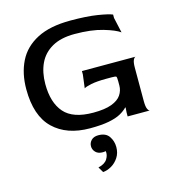

<svg xmlns="http://www.w3.org/2000/svg" viewBox="-126 -716 993 1090"><g transform="rotate(-15 371.0 -170.5)"><path d="M338 10Q202 10 123.5 -65.5Q45 -141 45 -298Q45 -390 80 -460.5Q115 -531 191 -570.5Q267 -610 388 -610Q483 -610 545.5 -600Q608 -590 631 -580V-560L651 -470Q624 -490 556 -510Q488 -530 390 -530Q310 -530 258 -500.5Q206 -471 181.5 -419Q157 -367 157 -298Q157 -189 208.5 -130Q260 -71 379 -71Q447 -71 487 -86Q527 -101 544 -126.5Q561 -152 561 -182V-208Q561 -231 557.5 -234.5Q554 -238 531 -238H499Q443 -238 409.5 -231Q376 -224 367 -217L377 -296V-316H692Q685 -315 678.5 -301.5Q672 -288 672 -256V-60Q672 -28 678.5 -14Q685 0 692 0H561V-23L563 -51L561 -53Q545 -36 519 -21.5Q493 -7 449.5 1.5Q406 10 338 10ZM345 269 326 237Q365 228 379.5 204.5Q394 181 390 158Q381 160 372 160Q345 160 330.5 145Q316 130 316 110Q316 90 330.5 75Q345 60 372 60Q416 60 435 88Q454 116 454 151Q454 186 437 212Q420 238 395 252.5Q370 267 345 269Z"/></g></svg>

Font: Red Rose
Style: Regular
Weight: 400
Designer: Jaikishan Patel
Version: Version 2.000; ttfautohint (v1.8.3)